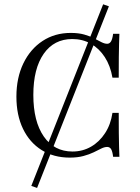

<svg xmlns="http://www.w3.org/2000/svg" viewBox="-20 -739 665 914"><path d="M156.5 155.6 129 146 471 -718.5 498.4 -708.9ZM312.1 11.3Q235.5 11.3 178.2 -24.6Q121 -60.5 89.5 -125.8Q58.1 -191.1 58.1 -279Q58.1 -368.5 91.1 -437.1Q124.2 -505.6 182.7 -544Q241.1 -582.3 316.9 -582.3Q354 -582.3 381 -574.6Q408.1 -566.9 427.8 -556.5Q447.6 -546 462.9 -538.3Q478.2 -530.6 490.3 -530.6Q501.6 -530.6 508.5 -541.9Q515.3 -553.2 518.5 -578.2H548.4Q547.6 -558.1 546.8 -531.9Q546 -505.6 545.6 -466.9Q545.2 -428.2 545.2 -369.4H515.3Q505.6 -425.8 479 -466.9Q452.4 -508.1 412.9 -530.6Q373.4 -553.2 324.2 -553.2Q237.1 -553.2 187.9 -482.7Q138.7 -412.1 138.7 -287.1Q138.7 -161.3 188.3 -89.5Q237.9 -17.7 325 -17.7Q373.4 -17.7 413.3 -40.7Q453.2 -63.7 480.2 -105.2Q507.3 -146.8 515.3 -201.6H545.2Q545.2 -145.2 545.6 -106.5Q546 -67.7 546.8 -40.7Q547.6 -13.7 548.4 7.3H518.5Q515.3 -18.5 508.9 -29Q502.4 -39.5 490.3 -39.5Q477.4 -39.5 462.1 -31.9Q446.8 -24.2 426.2 -14.1Q405.6 -4 377.4 3.6Q349.2 11.3 312.1 11.3Z"/></svg>

Font: Playfair 5pt SemiExpanded Light Light
Style: Regular
Weight: 300
Version: Version 2.203